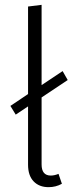

<svg xmlns="http://www.w3.org/2000/svg" viewBox="-20 -763 312 794"><path d="M222 -44 236 -3Q211 11 181 11Q142 11 119 -13Q96 -37 96 -82V-323L45 -289L23 -325L96 -374V-736L152 -743V-411L239 -469L260 -432L152 -360V-83Q152 -37 190 -37Q205 -37 222 -44Z"/></svg>

Font: Fira Sans Condensed Light
Style: Regular
Weight: 300
Width: 3
Designer: bBox Type GmbH & Carrois Corporate GbR & Edenspiekermann AG
Foundry: bBox Type GmbH & Carrois Corporate GbR & Edenspiekermann AG
Version: Version 4.301